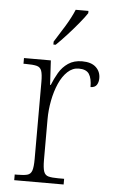

<svg xmlns="http://www.w3.org/2000/svg" viewBox="-54 -803 496 840"><g transform="rotate(5 193.5 -383.0)"><path d="M41 0V-25H53Q81 -25 96 -29Q111 -33 116.5 -49Q122 -65 122 -101V-438Q122 -472 116.5 -487.5Q111 -503 95 -507Q79 -511 47 -511H37V-536H155L161 -429H164Q175 -457 190.5 -483.5Q206 -510 231 -527Q256 -544 292 -544Q332 -544 352.5 -525Q373 -506 373 -477Q373 -459 365 -447Q357 -435 338 -435Q338 -473 325.5 -492Q313 -511 280 -511Q253 -511 231 -490.5Q209 -470 194 -436Q179 -402 171 -360.5Q163 -319 163 -278V-100Q163 -65 168.5 -49Q174 -33 189 -29Q204 -25 232 -25H258V0ZM160 -619Q182 -653 206 -692.5Q230 -732 244 -766H300V-756Q289 -739 266 -711Q243 -683 217 -654.5Q191 -626 170 -606H160Z"/></g></svg>

Font: Noto Serif Georgian SemiCondensed ExtraLight
Style: Regular
Weight: 200
Width: 4
Designer: Monotype Design Team, Akaki Razmadze
Foundry: Google LLC
Version: Version 2.003; ttfautohint (v1.8.4.7-5d5b)